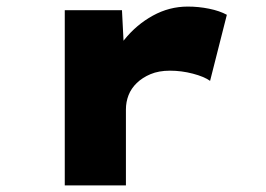

<svg xmlns="http://www.w3.org/2000/svg" viewBox="-20 -564 808 584"><path d="M177 0V-533H351L361 -337L305 -340Q321 -397 358 -443Q395 -489 445 -516.5Q495 -544 551 -544Q584 -544 616 -537.5Q648 -531 670 -519L619 -318Q601 -331 566.5 -340Q532 -349 497 -349Q463 -349 438 -338.5Q413 -328 396 -311.5Q379 -295 371 -274.5Q363 -254 363 -231V0Z"/></svg>

Font: Lexend Tera ExtraBold
Style: Regular
Weight: 800
Designer: Bonnie Shaver-Troup, Thomas Jockin
Foundry: Lexend
Version: Version 1.007